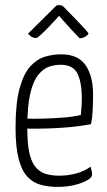

<svg xmlns="http://www.w3.org/2000/svg" viewBox="-20 -723 419 753"><path d="M206 10Q171 10 140.5 2Q110 -6 87.5 -30Q65 -54 53 -100.5Q41 -147 41 -222Q41 -319 57 -377Q73 -435 99.5 -463.5Q126 -492 157.5 -501Q189 -510 220 -510Q286 -510 315.5 -467.5Q345 -425 345 -352Q345 -322 343.5 -291.5Q342 -261 337 -236Q295 -228 249 -224Q203 -220 162.5 -219Q122 -218 96.5 -218.5Q71 -219 71 -219V-258Q71 -258 95 -257.5Q119 -257 154.5 -258Q190 -259 228.5 -262Q267 -265 297 -272Q299 -291 300 -308Q301 -325 301 -341Q300 -403 283 -436Q266 -469 217 -469Q195 -469 172.5 -461.5Q150 -454 130 -429.5Q110 -405 98.5 -355.5Q87 -306 87 -221Q87 -159 95.5 -122Q104 -85 121 -66Q138 -47 161 -40.5Q184 -34 212 -34Q247 -34 279.5 -43Q312 -52 335 -69Q338 -61 339.5 -52Q341 -43 341 -37Q341 -27 322 -16Q303 -5 272.5 2.5Q242 10 206 10ZM292 -573Q292 -573 280.5 -585Q269 -597 254 -613.5Q239 -630 226.5 -644Q214 -658 212 -661Q212 -661 200 -648Q188 -635 171.5 -617.5Q155 -600 140.5 -587Q126 -574 122 -574Q109 -574 101 -580.5Q93 -587 90 -591L201 -701Q206 -703 213 -703Q217 -703 221.5 -701.5Q226 -700 231 -695Q231 -695 245.5 -680Q260 -665 279 -645.5Q298 -626 312.5 -610Q327 -594 327 -591Q327 -588 316.5 -580.5Q306 -573 292 -573Z"/></svg>

Font: Yanone Kaffeesatz ExtraLight Light
Style: Regular
Weight: 300
Version: Version 2.003